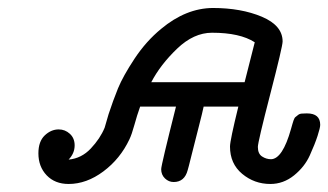

<svg xmlns="http://www.w3.org/2000/svg" viewBox="-20 -456 822 481"><path d="M76.2 -71.8Q76.2 -101.6 92 -116.7Q107.9 -131.8 127 -131.8Q143.1 -131.8 155 -120.8Q167 -109.9 167 -91.8Q167 -71.8 151.9 -56.2Q184.1 -59.1 207.5 -84Q231 -108.9 242.2 -136.2L252 -169.9Q263.2 -204.1 275.6 -234.6Q288.1 -265.1 317.1 -309.1Q346.2 -353 383.8 -383.8Q445.8 -435.5 513.2 -436Q584 -436 636 -414.1Q688 -392.1 688 -352.1Q688 -339.8 657 -220Q626 -100.1 626 -87.9Q626 -70.8 636.5 -64Q647 -57.1 659.2 -57.1Q688 -58.1 709 -132.8Q711.9 -142.6 712.4 -144.8Q712.9 -147 715.3 -154.1Q717.8 -161.1 720 -162.6Q722.2 -164.1 726.1 -167.5Q730 -170.9 735.6 -171.4Q741.2 -171.9 748 -171.9H749Q782.2 -171.9 782.2 -143.1Q782.2 -136.2 775.6 -115.7Q769 -95.2 756.1 -66.7Q743.2 -38.1 716.6 -16.6Q689.9 4.9 657.2 4.9Q617.2 4.9 586.7 -20.5Q556.2 -45.9 556.2 -88.9Q556.2 -104 577.1 -189H490.2Q487.3 -174.8 478.3 -139.9Q469.2 -105 460.2 -68.6Q451.2 -32.2 450.2 -29.8Q442.4 0 415 0Q402.8 0 393.3 -9Q383.8 -18.1 383.8 -32.2Q383.8 -42 420.9 -189H331.1Q323.2 -167 316.7 -143.1Q310.1 -119.1 304.2 -106.9Q281.2 -58.1 239 -26.6Q196.8 4.9 151.9 4.9Q117.7 4.9 96.9 -16.8Q76.2 -38.6 76.2 -71.8ZM358.9 -250H592.8L618.2 -350.1Q581.1 -374 511.2 -374Q465.3 -374 423.6 -334Q381.8 -293.9 358.9 -250Z"/></svg>

Font: CMU Typewriter Text Variable Width
Style: Italic
Weight: 500
Italic angle: -14.04°
Version: Version 0.7.0